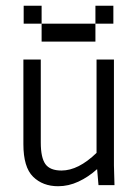

<svg xmlns="http://www.w3.org/2000/svg" viewBox="-20 -645 478 669"><path d="M323.2 0 318.4 -55.7Q288.1 -28.3 253.4 -12.2Q218.8 3.9 182.6 3.9Q128.9 3.9 95.2 -29.3Q61.5 -62.5 61.5 -142.6V-437.5H122.1V-148.4Q122.1 -95.7 138.2 -73.2Q154.3 -50.8 194.3 -50.8Q252.9 -50.8 316.4 -112.3V-437.5H377V-68.4L378.9 0ZM62.5 -625H125V-562.5H62.5ZM312.5 -625H375V-562.5H312.5ZM312.5 -562.5V-500H125V-562.5Z"/></svg>

Font: Sudo Light
Style: Regular
Weight: 300
Monospace: yes
Designer: Jens Kutilek
Foundry: Jens Kutilek
Version: Version 0.040